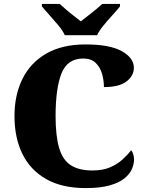

<svg xmlns="http://www.w3.org/2000/svg" viewBox="-20 -951 748 981"><path d="M418 10Q297 10 216 -36Q135 -82 94.5 -164.5Q54 -247 54 -358Q54 -466 95 -548.5Q136 -631 217 -677.5Q298 -724 417 -724Q541 -724 602.5 -689.5Q664 -655 664 -605Q664 -564 626.5 -535Q589 -506 511 -506Q511 -540 501.5 -573.5Q492 -607 469 -629.5Q446 -652 406 -652Q324 -652 294 -575.5Q264 -499 264 -358Q264 -257 282 -195.5Q300 -134 341.5 -107Q383 -80 452 -80Q506 -80 543.5 -96.5Q581 -113 607 -137Q633 -161 650 -183Q657 -176 661 -162Q665 -148 665 -137Q665 -114 654.5 -88.5Q644 -63 617 -40.5Q590 -18 541.5 -4Q493 10 418 10ZM311 -771Q301 -794 279 -820.5Q257 -847 233.5 -873Q210 -899 194 -918V-931H285Q296 -921 315.5 -904Q335 -887 356.5 -870.5Q378 -854 393 -842Q408 -854 429.5 -870.5Q451 -887 471.5 -904Q492 -921 502 -931H593V-918Q578 -899 554 -873Q530 -847 508.5 -820.5Q487 -794 476 -771Z"/></svg>

Font: Noto Serif Devanagari Black
Style: Regular
Weight: 900
Designer: Universal Thirst, Indian Type Foundry and the Monotype Design Team
Foundry: Monotype Imaging Inc.
Version: Version 2.004; ttfautohint (v1.8.4.7-5d5b)